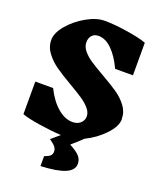

<svg xmlns="http://www.w3.org/2000/svg" viewBox="-188 -919 1075 1296"><g transform="rotate(20 350.0 -271.0)"><path d="M479 -11Q448 20 402 59Q456 88 475.5 111Q495 134 495 164Q495 210 438 234.5Q381 259 263 264V193Q292 183 304 171.5Q316 160 316 142Q316 123 304.5 108Q293 93 261 71L321 20Q246 16 160 2.5Q74 -11 35 -26V-260H163Q203 -179 256 -134Q309 -89 363 -89Q399 -89 420.5 -109Q442 -129 442 -157Q442 -186 419 -213Q396 -240 362 -263Q328 -286 268 -321Q194 -364 149 -395.5Q104 -427 72 -469Q40 -511 40 -562Q40 -612 88.5 -669.5Q137 -727 207 -766.5Q277 -806 336 -806Q407 -806 501.5 -791Q596 -776 640 -759V-525H512Q475 -605 428.5 -650.5Q382 -696 332 -696Q302 -696 285 -677Q268 -658 268 -628Q268 -596 291.5 -567.5Q315 -539 350.5 -515.5Q386 -492 447 -457Q519 -416 563.5 -385.5Q608 -355 639 -314Q670 -273 670 -223L671 -222Q671 -169 613.5 -108.5Q556 -48 479 -11Z"/></g></svg>

Font: Inknut Antiqua Black
Style: Regular
Weight: 900
Designer: Claus Eggers Sørensen
Foundry: Claus Eggers Sørensen
Version: Version 1.003; ttfautohint (v1.8.2) -l 8 -r 50 -G 200 -x 14 